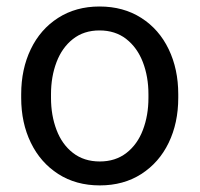

<svg xmlns="http://www.w3.org/2000/svg" viewBox="-20 -558 611 588"><path d="M284.7 -538.1Q357.9 -538.1 412.6 -503.2Q467.3 -468.3 496.6 -407.2Q525.9 -346.2 525.9 -269.5V-258.3Q525.9 -181.6 496.6 -120.8Q467.3 -60.1 412.8 -25.1Q358.4 9.8 285.6 9.8Q212.9 9.8 158.4 -25.1Q104 -60.1 74.5 -120.8Q44.9 -181.6 44.9 -258.3V-269.5Q44.9 -346.2 74.2 -407.2Q103.5 -468.3 158 -503.2Q212.4 -538.1 284.7 -538.1ZM285.6 -63.5Q333.5 -63.5 367.2 -89.6Q400.9 -115.7 417.7 -160.2Q434.6 -204.6 434.6 -258.3V-269.5Q434.6 -323.2 417.5 -367.7Q400.4 -412.1 366.7 -438.5Q333 -464.8 284.7 -464.8Q236.8 -464.8 203.4 -438.5Q169.9 -412.1 153.1 -367.7Q136.2 -323.2 136.2 -269.5V-258.3Q136.2 -204.6 153.1 -160.2Q169.9 -115.7 203.6 -89.6Q237.3 -63.5 285.6 -63.5Z"/></svg>

Font: Heebo
Style: Regular
Weight: 400
Designer: Oded Ezer
Foundry: Meir Sadan
Version: Version 2.001; ttfautohint (v1.5.14-ce02) -l 8 -r 50 -G 200 